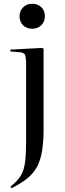

<svg xmlns="http://www.w3.org/2000/svg" viewBox="-20 -773 344 1022"><path d="M151 -620Q122 -620 103 -638.5Q84 -657 84 -686Q84 -715 103 -734Q122 -753 151 -753Q181 -753 200 -734.5Q219 -716 219 -687Q219 -658 200 -639Q181 -620 151 -620ZM41 229 36 220Q72 192 90 163Q108 134 113.5 90Q119 46 119 -26V-432Q119 -468 113 -481Q107 -494 85 -495L35 -499L36 -509L205 -518L212 -513V-91Q212 -23 204.5 26.5Q197 76 178.5 112Q160 148 126.5 175.5Q93 203 41 229Z"/></svg>

Font: Display Regular
Style: Regular
Weight: 400
Designer: Latin by Veronika Burian and Jose Scaglione. Greek by Irene Vlachou. Cyrillic by Vera Evstafieva.
Foundry: TypeTogether
Version: Version 3.002